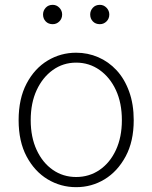

<svg xmlns="http://www.w3.org/2000/svg" viewBox="-20 -761 630 794"><path d="M295 13Q231 13 177 -19.5Q123 -52 90 -114Q57 -176 57 -264Q57 -353 90 -415.5Q123 -478 177 -510.5Q231 -543 295 -543Q343 -543 386 -524.5Q429 -506 462 -470.5Q495 -435 514 -382.5Q533 -330 533 -264Q533 -176 499.5 -114Q466 -52 412.5 -19.5Q359 13 295 13ZM295 -29Q349 -29 392 -58.5Q435 -88 459.5 -141Q484 -194 484 -264Q484 -335 459.5 -388Q435 -441 392 -471.5Q349 -502 295 -502Q241 -502 198.5 -471.5Q156 -441 131.5 -388Q107 -335 107 -264Q107 -194 131.5 -141Q156 -88 198.5 -58.5Q241 -29 295 -29ZM198 -661Q180 -661 169 -672.5Q158 -684 158 -701Q158 -717 169 -729Q180 -741 198 -741Q214 -741 225.5 -729Q237 -717 237 -701Q237 -684 225.5 -672.5Q214 -661 198 -661ZM393 -661Q375 -661 364 -672.5Q353 -684 353 -701Q353 -717 364 -729Q375 -741 393 -741Q409 -741 420.5 -729Q432 -717 432 -701Q432 -684 420.5 -672.5Q409 -661 393 -661Z"/></svg>

Font: Noto Sans JP Thin ExtraLight
Style: Regular
Weight: 250
Version: Version 2.004-H2;hotconv 1.0.118;makeotfexe 2.5.65603